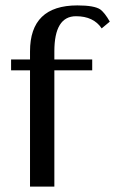

<svg xmlns="http://www.w3.org/2000/svg" viewBox="-20 -690 426 710"><path d="M91 -430H21V-470H91V-500Q91 -670 266 -670Q329 -670 351 -655Q368 -642 386 -610L356 -585Q326 -630 261 -630Q181 -630 181 -500V-470H321V-430H181V0H91Z"/></svg>

Font: El Messiri
Style: Regular
Weight: 400
Designer: Mohamed Gaber
Foundry: Kief Type Foundry
Version: Version 2.006